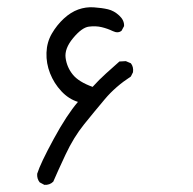

<svg xmlns="http://www.w3.org/2000/svg" viewBox="-20 -350 540 537"><path d="M104 167 91 160Q83 150 84 136Q93 107 130 39Q167 -29 198 -65Q172 -73 151.5 -95Q131 -117 120 -145Q109 -173 110 -202.5Q111 -232 125 -256Q139 -280 158.5 -298Q178 -316 199 -323.5Q220 -331 242.5 -329.5Q265 -328 282 -324Q299 -320 313.5 -306.5Q328 -293 327 -277L320 -264Q310 -256 295.5 -263Q281 -270 264.5 -274Q248 -278 228.5 -275.5Q209 -273 184.5 -243.5Q160 -214 163.5 -188Q167 -162 183.5 -141.5Q200 -121 239 -107Q257 -127 276.5 -144.5Q296 -162 314 -178L332 -179L346 -173Q354 -163 352 -148L346 -136Q303 -108 273.5 -73Q244 -38 215 -2Q186 34 163.5 82Q141 130 129 158Q119 168 104 167Z"/></svg>

Font: NaniFont Regular
Style: Regular
Weight: 400
Designer: Nanigashitei
Version: Version 1.036